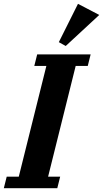

<svg xmlns="http://www.w3.org/2000/svg" viewBox="-53 -982 538 1002"><path d="M-18 -60H45L189 -638H126L141 -698H420L405 -638H342L198 -60H261L246 0H-33ZM254 -762 354 -962 465 -904 290 -742Z"/></svg>

Font: IBM Plex Serif
Style: Bold Italic
Weight: 700
Italic angle: -14°
Designer: Mike Abbink, Paul van der Laan, Pieter van Rosmalen
Foundry: Bold Monday
Version: Version 3.001